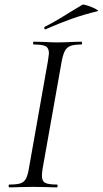

<svg xmlns="http://www.w3.org/2000/svg" viewBox="-20 -804 441 824"><path d="M20 -12Q52 -12 67.5 -17Q83 -22 91 -36.5Q99 -51 104 -81L186 -544Q190 -570 190 -575Q190 -598 176 -605.5Q162 -613 125 -613Q122 -613 122 -619Q122 -625 125 -625L168 -624Q204 -622 226 -622Q252 -622 290 -624L330 -625Q332 -625 332 -619Q332 -613 330 -613Q298 -613 282.5 -607Q267 -601 259 -586.5Q251 -572 245 -542L163 -81Q160 -62 160 -49Q160 -27 173.5 -19.5Q187 -12 225 -12Q227 -12 227 -6Q227 0 225 0Q198 0 183 -1L122 -2L63 -1Q48 0 20 0Q17 0 17 -6Q17 -12 20 -12ZM175 -678Q171 -678 170 -682.5Q169 -687 172 -689Q206 -706 238 -725.5Q270 -745 278 -750L334 -784Q338 -786 357.5 -779.5Q377 -773 391.5 -765Q406 -757 399 -756Q337 -741 285.5 -722.5Q234 -704 177 -679Z"/></svg>

Font: Cormorant Garamond
Style: Italic
Weight: 400
Italic angle: -10°
Designer: Christian Thalmann (Catharsis Fonts)
Foundry: Catharsis Fonts
Version: Version 4.000